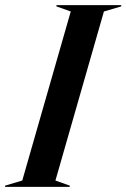

<svg xmlns="http://www.w3.org/2000/svg" viewBox="-74 -732 495 752"><path d="M143.1 -24.9 199.2 -4.9V0H-54.2V-4.9L13.2 -24.9L203.1 -687L147 -707V-711.9H400.9V-707L333 -687Z"/></svg>

Font: Nyght Serif Medium Italic
Style: Regular
Weight: 500
Italic angle: -16°
Designer: Maksym Kobuzan
Version: Version 0.410;Glyphs 3.1.2 (3151)